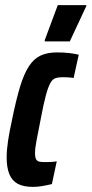

<svg xmlns="http://www.w3.org/2000/svg" viewBox="-20 -723 358 751"><path d="M109 8Q72 8 49.5 -4Q27 -16 16.5 -42Q6 -68 6 -107Q6 -136 11.5 -172.5Q17 -209 27 -254Q43 -333 58.5 -384Q74 -435 93.5 -464.5Q113 -494 139.5 -506Q166 -518 203 -518Q229 -518 250.5 -515.5Q272 -513 288 -509L268 -418Q256 -420 244.5 -420.5Q233 -421 225 -421Q208 -421 196.5 -417Q185 -413 176.5 -397.5Q168 -382 159 -348.5Q150 -315 139 -256Q129 -205 123 -174Q117 -143 117 -124Q117 -107 121.5 -99.5Q126 -92 135 -90.5Q144 -89 157 -89Q168 -89 179.5 -89.5Q191 -90 202 -92L183 -3Q162 2 144 5Q126 8 109 8ZM155 -561V-566L206 -703H318L317 -698L253 -561Z"/></svg>

Font: Saira UltraCondensed ExtraBold
Style: Italic
Weight: 800
Width: 1
Italic angle: -12°
Designer: Hector Gatti with collaboration of the Omnibus-Type team
Foundry: Omnibus-Type
Version: Version 1.101